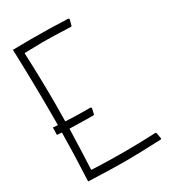

<svg xmlns="http://www.w3.org/2000/svg" viewBox="-171 -773 770 865"><g transform="rotate(-30 214.0 -340.5)"><path d="M408 -1Q286 4 221 4Q157 4 32 -1Q39 -147 40 -251L15 -253L16 -291L41 -289V-353Q41 -509 35 -684Q67 -685 130 -685Q236 -685 320 -681Q323 -681 324.5 -678.5Q326 -676 325 -674L318 -647Q318 -645 316.5 -644Q315 -643 313 -643Q217 -647 168 -647Q137 -647 73 -645Q79 -503 79 -377Q79 -317 78 -287Q126 -284 174 -284H206Q209 -284 211 -281.5Q213 -279 212 -277L206 -251Q206 -247 201 -247H168Q138 -247 78 -249Q74 -113 70 -39Q161 -35 239 -35Q318 -35 403 -39Q408 -39 408 -35L413 -7Q414 -4 412 -2.5Q410 -1 408 -1Z"/></g></svg>

Font: Vibes
Style: Regular
Weight: 400
Designer: AbdElmomen Kadhim
Version: Version 1.100